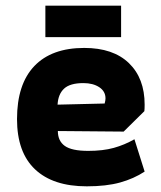

<svg xmlns="http://www.w3.org/2000/svg" viewBox="-20 -651 568 677"><path d="M140 -631H407V-520H140ZM40 -231Q40 -354 101 -418Q162 -482 277 -482Q379 -482 434.5 -428.5Q490 -375 490 -282Q490 -267 489 -259L416 -187L184 -189Q184 -154 208.5 -136.5Q233 -119 291 -119Q343 -119 381 -129.5Q419 -140 454 -160L490 -46Q452 -21 403.5 -7.5Q355 6 286 6Q167 6 103.5 -54Q40 -114 40 -231ZM349 -286Q352 -297 352 -304Q352 -329 330 -343.5Q308 -358 274 -358Q227 -358 206 -338.5Q185 -319 183 -282Z"/></svg>

Font: Athiti
Style: Bold
Weight: 700
Designer: CadsonDemak Team
Foundry: CadsonDemak
Version: Version 1.033